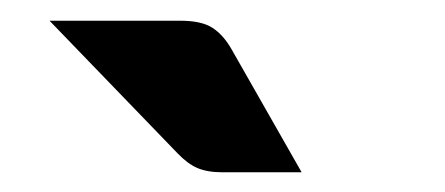

<svg xmlns="http://www.w3.org/2000/svg" viewBox="-20 -754 440 190"><path d="M158 -733.5Q179.5 -733.5 190.2 -726.5Q201 -719.5 209 -705.5L278.5 -583.5H200.5Q185 -583.5 175.2 -587.8Q165.5 -592 155.5 -602.5L29 -733.5Z"/></svg>

Font: Lato
Style: Regular
Weight: 800
Designer: Lukasz Dziedzic with Adam Twardoch and Botio Nikoltchev
Foundry: tyPoland Lukasz Dziedzic
Version: Version 2.015; 2015-08-06; http://www.latofonts.com/; ttfaut